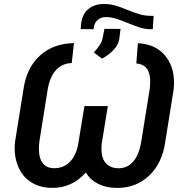

<svg xmlns="http://www.w3.org/2000/svg" viewBox="-20 -927 926 958"><path d="M668 -711.4Q760.3 -707 808.8 -643.3Q857.4 -579.6 846.2 -479.5L804.7 -220.2Q790 -112.8 723.4 -50Q656.7 12.7 558.6 10.7Q508.3 9.8 468.5 -10.5Q428.7 -30.8 408.7 -66.4Q337.4 13.2 235.8 10.3Q175.3 9.3 131.6 -20.3Q87.9 -49.8 67.9 -103Q47.9 -156.2 55.2 -220.2L96.7 -479.5Q111.8 -587.9 178.5 -648.9Q245.1 -710 349.1 -711.9L337.9 -612.3Q290.5 -611.3 259.3 -577.1Q228 -543 217.8 -479.5L176.3 -219.7Q173.8 -199.2 174.3 -176.8Q175.3 -136.2 193.1 -113Q210.9 -89.8 244.1 -87.9Q293.9 -85.4 327.4 -118.2Q360.8 -150.9 370.6 -210.9L401.4 -397.9H518.1L487.3 -208.5Q484.9 -185.5 487.3 -164.1Q491.2 -128.4 512 -108.6Q532.7 -88.9 567.4 -87.4Q613.3 -85.9 643.6 -119.6Q673.8 -153.3 684.6 -219.7L726.6 -480Q729.5 -502 729.5 -524.4Q727.5 -605.5 660.2 -610.4ZM746.6 -847.7 742.2 -781.2H727.5Q698.7 -782.2 671.1 -791.7Q643.6 -801.3 616 -812.7Q588.4 -824.2 561.8 -833Q535.2 -841.8 508.3 -841.8Q483.4 -841.8 467.8 -828.1Q452.1 -814.5 447.8 -790.5L446.8 -781.2L382.8 -781.7L383.8 -800.3Q387.7 -853 419.4 -880.6Q451.2 -908.2 503.9 -907.2Q527.3 -906.7 549.3 -901.1Q571.3 -895.5 615.5 -877.7Q659.7 -859.9 683.6 -853.8Q707.5 -847.7 746.6 -847.7ZM448.2 -665Q469.2 -689 478.8 -704.1Q488.3 -719.2 492.2 -737.3L501 -783.2L581.5 -782.7L575.2 -732.9Q566.9 -678.7 489.7 -634.3Z"/></svg>

Font: Roboto Medium
Style: Italic
Weight: 500
Italic angle: -12°
Designer: Google
Version: Version 2.134; 2016